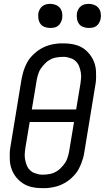

<svg xmlns="http://www.w3.org/2000/svg" viewBox="-20 -968 544 996"><path d="M203 8Q186 8 170.5 6.5Q155 5 139.5 1Q124 -3 110.5 -10Q97 -17 85 -27Q73 -37 63.5 -49Q54 -61 47 -75Q40 -89 36 -104Q32 -119 31 -135Q30 -151 30.5 -170Q31 -189 33 -200L92 -559Q95 -573 98.5 -587Q102 -601 107.5 -615Q113 -629 120 -642.5Q127 -656 136.5 -667.5Q146 -679 157.5 -689.5Q169 -700 181.5 -708.5Q194 -717 208 -723.5Q222 -730 236 -734Q250 -738 267 -740.5Q284 -743 294 -743H306Q323 -743 338.5 -741.5Q354 -740 369.5 -736Q385 -732 399 -725Q413 -718 424.5 -708Q436 -698 445.5 -686Q455 -674 462 -660Q469 -646 473 -631Q477 -616 478 -600Q479 -584 478.5 -565Q478 -546 476 -535L417 -176Q415 -162 411 -148Q407 -134 401.5 -120Q396 -106 389 -92.5Q382 -79 372.5 -67.5Q363 -56 352 -45.5Q341 -35 328 -26.5Q315 -18 301.5 -11.5Q288 -5 273.5 -1Q259 3 242 5.5Q225 8 216 8ZM375 -400 397 -532Q398 -542 399.5 -552Q401 -562 401 -571.5Q401 -581 399.5 -590.5Q398 -600 395.5 -609Q393 -618 389.5 -626.5Q386 -635 380 -642.5Q374 -650 367 -655.5Q360 -661 351 -664.5Q342 -668 331.5 -670.5Q321 -673 314 -673H305Q296 -673 286.5 -672Q277 -671 267.5 -669Q258 -667 249 -663Q240 -659 231.5 -653.5Q223 -648 216 -641Q209 -634 202.5 -626.5Q196 -619 190.5 -610.5Q185 -602 181.5 -593Q178 -584 175 -573Q172 -562 171 -556L145 -400ZM195 -62H204Q213 -62 222.5 -63Q232 -64 241.5 -66Q251 -68 260 -72Q269 -76 277.5 -81.5Q286 -87 293 -94Q300 -101 306.5 -108.5Q313 -116 318.5 -124.5Q324 -133 327.5 -142Q331 -151 334 -162Q337 -173 338 -179L364 -335H134L112 -203Q111 -193 109.5 -183Q108 -173 108 -163.5Q108 -154 109.5 -144.5Q111 -135 113.5 -126Q116 -117 119.5 -108.5Q123 -100 129 -92.5Q135 -85 142 -79.5Q149 -74 158 -70.5Q167 -67 177.5 -64.5Q188 -62 195 -62ZM440 -823Q426 -823 412 -828Q398 -833 390 -844Q382 -855 379.5 -870Q377 -885 379 -900Q381 -910 386.5 -920Q392 -930 400.5 -936.5Q409 -943 419.5 -945.5Q430 -948 441 -948Q455 -948 469 -942.5Q483 -937 491.5 -926Q500 -915 502.5 -900Q505 -885 502 -870Q500 -860 494.5 -850Q489 -840 480.5 -833.5Q472 -827 461.5 -825Q451 -823 440 -823ZM240 -823Q226 -823 212 -828Q198 -833 190 -844Q182 -855 179.5 -870Q177 -885 179 -900Q181 -910 186.5 -920Q192 -930 200.5 -936.5Q209 -943 219.5 -945.5Q230 -948 241 -948Q255 -948 269 -942.5Q283 -937 291.5 -926Q300 -915 302.5 -900Q305 -885 302 -870Q300 -860 294.5 -850Q289 -840 280.5 -833.5Q272 -827 261.5 -825Q251 -823 240 -823Z"/></svg>

Font: Iosevka Custom
Style: Italic
Weight: 400
Italic angle: -9°
Monospace: yes
Designer: Belleve Invis
Foundry: Belleve Invis
Version: Version 30.3.3; ttfautohint (v1.8.3)